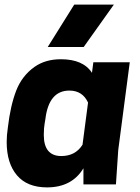

<svg xmlns="http://www.w3.org/2000/svg" viewBox="-20 -800 608 833"><path d="M543 -530H385ZM184 13Q98 13 53.5 -39.5Q9 -92 9 -184Q9 -213 14 -246Q25 -341 50 -406Q75 -471 130 -510Q177 -543 244 -543Q341 -543 379 -484L385 -530H543L493 -149L483 0H342V-70Q292 13 184 13ZM246 -123Q307 -123 338 -172L362 -355Q338 -407 281 -407Q192 -407 177 -284Q175 -273 173.5 -263Q172 -253 171 -242.5Q170 -232 170 -215Q170 -123 246 -123ZM343 -596H187L302 -780H474Z"/></svg>

Font: Tanohe Sans
Style: Bold Italic
Weight: 700
Designer: Village Type and Design LLC & Cristiano Sobral
Foundry: Cooper Hewitt Smithsonian Design Museum
Version: Version 1.00;September 29, 2021;FontCreator 13.0.0.2655 64-b